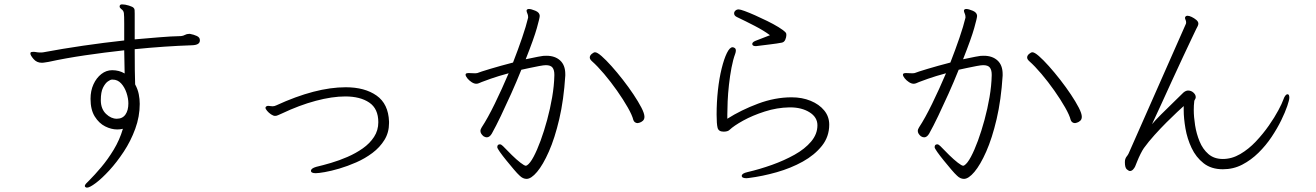

<svg xmlns="http://www.w3.org/2000/svg" viewBox="-20 -785 6020 878"><path d="M894 -600Q894 -579 858 -578Q797 -576 731 -571.5Q665 -567 596 -560Q596 -510 596.5 -464.5Q597 -419 598 -399Q610 -377 614.5 -354.5Q619 -332 619 -310Q619 -252 598.5 -196Q578 -140 546 -91.5Q514 -43 480 -6Q446 31 418 52Q390 73 378 73Q373 73 370 70Q368 68 368 66Q368 60 374.5 53.5Q381 47 388 40Q413 15 443 -20.5Q473 -56 500 -100.5Q527 -145 542 -196Q530 -193 516 -193Q489 -193 461 -207Q433 -221 413.5 -252Q394 -283 394 -333Q394 -370 407.5 -399.5Q421 -429 443.5 -446.5Q466 -464 493 -464Q525 -464 550 -449L548 -555Q457 -545 368.5 -532Q280 -519 202 -502Q194 -501 186 -499.5Q178 -498 171 -498Q148 -498 133.5 -515Q119 -532 119 -540Q119 -546 123.5 -547Q128 -548 132 -548Q139 -548 146.5 -546.5Q154 -545 164 -545Q167 -545 171 -545Q175 -545 179 -546Q264 -562 360 -576Q456 -590 548 -600V-677Q548 -713 546.5 -725Q545 -737 534 -744Q527 -750 527 -755Q527 -765 538 -765Q552 -765 569.5 -759.5Q587 -754 591 -749Q595 -745 595.5 -739.5Q596 -734 596 -723V-605Q655 -610 708.5 -614.5Q762 -619 808 -620Q818 -621 826 -625.5Q834 -630 844 -630H849Q866 -627 880 -620.5Q894 -614 894 -602ZM441 -324Q442 -286 465 -264Q488 -242 514 -242Q540 -242 553.5 -261Q567 -280 567 -312Q567 -335 558.5 -360.5Q550 -386 534 -403.5Q518 -421 495 -421H492Q485 -421 473 -412.5Q461 -404 451 -384Q441 -364 441 -327Z M1759 -222Q1759 -179 1738 -145Q1717 -111 1683 -85.5Q1649 -60 1609 -42.5Q1569 -25 1531.5 -14Q1494 -3 1465 2Q1436 7 1424 7Q1402 7 1402 -4Q1402 -15 1426 -22Q1456 -29 1493.5 -40Q1531 -51 1569 -67.5Q1607 -84 1639 -106.5Q1671 -129 1690.5 -159Q1710 -189 1710 -226Q1710 -288 1668.5 -316Q1627 -344 1559 -344Q1499 -344 1424 -324Q1349 -304 1269 -266Q1259 -262 1252 -258.5Q1245 -255 1238 -255Q1230 -255 1219.5 -262Q1209 -269 1201.5 -278Q1194 -287 1194 -292Q1194 -295 1197 -298Q1202 -301 1206 -301Q1211 -301 1215.5 -300Q1220 -299 1226 -299Q1235 -299 1243 -303Q1423 -386 1561 -386Q1648 -386 1702 -348Q1756 -310 1759 -229Z M2565 -439Q2558 -328 2537.5 -240.5Q2517 -153 2490 -92Q2463 -31 2436 1Q2409 33 2388 33Q2371 33 2356 18Q2346 9 2329.5 -10.5Q2313 -30 2295.5 -51.5Q2278 -73 2266 -90Q2254 -107 2254 -112Q2254 -125 2266 -125Q2272 -125 2280 -117Q2299 -97 2320.5 -76Q2342 -55 2360 -41Q2378 -27 2385 -27Q2386 -27 2390 -29Q2404 -38 2420 -68Q2436 -98 2452 -141.5Q2468 -185 2482 -236.5Q2496 -288 2505 -340.5Q2514 -393 2515 -440V-444Q2515 -465 2506.5 -476Q2498 -487 2476 -487Q2467 -487 2445.5 -483Q2424 -479 2401 -474Q2378 -469 2364 -466Q2342 -411 2317.5 -356.5Q2293 -302 2270.5 -255Q2248 -208 2229 -174Q2219 -157 2206 -157Q2199 -157 2191 -162Q2177 -174 2177 -186Q2177 -194 2183 -203Q2210 -244 2242.5 -310.5Q2275 -377 2306 -450Q2258 -437 2224 -425Q2190 -413 2183 -410Q2176 -407 2170 -404.5Q2164 -402 2158 -402Q2148 -402 2136.5 -409.5Q2125 -417 2117 -427Q2109 -437 2109 -444Q2109 -446 2110 -447Q2113 -451 2122 -451Q2127 -451 2134 -450.5Q2141 -450 2148 -450Q2152 -450 2155.5 -450Q2159 -450 2163 -451Q2175 -456 2221.5 -470Q2268 -484 2326 -499Q2349 -558 2367.5 -612Q2386 -666 2395 -704V-708Q2395 -716 2391.5 -723.5Q2388 -731 2388 -736Q2388 -739 2389 -740Q2392 -744 2398 -744Q2409 -744 2428 -736Q2447 -728 2448 -714V-711Q2448 -703 2435 -656.5Q2422 -610 2384 -514Q2423 -522 2440 -525.5Q2457 -529 2464 -529.5Q2471 -530 2479 -530Q2518 -530 2541.5 -508.5Q2565 -487 2565 -446ZM2927 -251Q2927 -239 2919.5 -232.5Q2912 -226 2904.5 -224Q2897 -222 2896 -222Q2889 -222 2883.5 -226Q2878 -230 2876 -237Q2871 -258 2850.5 -294Q2830 -330 2801.5 -370.5Q2773 -411 2742.5 -447Q2712 -483 2687 -505Q2677 -514 2677 -522Q2677 -531 2686 -538.5Q2695 -546 2701 -546Q2711 -546 2731 -528.5Q2751 -511 2776.5 -482.5Q2802 -454 2828.5 -420Q2855 -386 2877 -353Q2899 -320 2913 -293Q2927 -266 2927 -251Z M3501 -624Q3473 -645 3431.5 -666.5Q3390 -688 3350 -707Q3337 -713 3337 -724Q3337 -731 3343 -736.5Q3349 -742 3358 -742Q3365 -742 3385.5 -734.5Q3406 -727 3433 -715Q3460 -703 3488.5 -689Q3517 -675 3540 -661Q3563 -647 3573 -636Q3576 -633 3576 -625Q3576 -615 3571 -603.5Q3566 -592 3555 -590Q3535 -586 3501.5 -582Q3468 -578 3445 -575Q3443 -575 3441 -574.5Q3439 -574 3437 -574Q3420 -574 3420 -584Q3420 -592 3434 -598ZM3590 -294Q3533 -293 3477 -275Q3421 -257 3378.5 -233.5Q3336 -210 3316 -191Q3308 -183 3289 -183Q3266 -183 3261.5 -200.5Q3257 -218 3257 -261Q3257 -318 3263 -372.5Q3269 -427 3280 -471.5Q3291 -516 3304 -542.5Q3317 -569 3330 -569Q3333 -569 3337 -567Q3345 -564 3345 -554Q3345 -547 3342 -539Q3332 -512 3325 -475Q3318 -438 3313.5 -397.5Q3309 -357 3307.5 -321.5Q3306 -286 3306 -262V-242Q3369 -282 3446.5 -311Q3524 -340 3600 -340Q3648 -340 3687 -324Q3726 -308 3749 -280Q3772 -252 3772 -215Q3772 -160 3738.5 -118Q3705 -76 3651 -46Q3597 -16 3532 2.5Q3467 21 3404 29Q3401 29 3398.5 29.5Q3396 30 3394 30Q3372 30 3372 19Q3372 8 3398 2Q3454 -11 3510 -31Q3566 -51 3613.5 -77.5Q3661 -104 3689.5 -138Q3718 -172 3718 -212Q3718 -249 3682 -271.5Q3646 -294 3593 -294Z M4565 -439Q4558 -328 4537.5 -240.5Q4517 -153 4490 -92Q4463 -31 4436 1Q4409 33 4388 33Q4371 33 4356 18Q4346 9 4329.5 -10.5Q4313 -30 4295.5 -51.5Q4278 -73 4266 -90Q4254 -107 4254 -112Q4254 -125 4266 -125Q4272 -125 4280 -117Q4299 -97 4320.5 -76Q4342 -55 4360 -41Q4378 -27 4385 -27Q4386 -27 4390 -29Q4404 -38 4420 -68Q4436 -98 4452 -141.5Q4468 -185 4482 -236.5Q4496 -288 4505 -340.5Q4514 -393 4515 -440V-444Q4515 -465 4506.5 -476Q4498 -487 4476 -487Q4467 -487 4445.5 -483Q4424 -479 4401 -474Q4378 -469 4364 -466Q4342 -411 4317.5 -356.5Q4293 -302 4270.5 -255Q4248 -208 4229 -174Q4219 -157 4206 -157Q4199 -157 4191 -162Q4177 -174 4177 -186Q4177 -194 4183 -203Q4210 -244 4242.5 -310.5Q4275 -377 4306 -450Q4258 -437 4224 -425Q4190 -413 4183 -410Q4176 -407 4170 -404.5Q4164 -402 4158 -402Q4148 -402 4136.5 -409.5Q4125 -417 4117 -427Q4109 -437 4109 -444Q4109 -446 4110 -447Q4113 -451 4122 -451Q4127 -451 4134 -450.5Q4141 -450 4148 -450Q4152 -450 4155.5 -450Q4159 -450 4163 -451Q4175 -456 4221.5 -470Q4268 -484 4326 -499Q4349 -558 4367.5 -612Q4386 -666 4395 -704V-708Q4395 -716 4391.5 -723.5Q4388 -731 4388 -736Q4388 -739 4389 -740Q4392 -744 4398 -744Q4409 -744 4428 -736Q4447 -728 4448 -714V-711Q4448 -703 4435 -656.5Q4422 -610 4384 -514Q4423 -522 4440 -525.5Q4457 -529 4464 -529.5Q4471 -530 4479 -530Q4518 -530 4541.5 -508.5Q4565 -487 4565 -446ZM4927 -251Q4927 -239 4919.5 -232.5Q4912 -226 4904.5 -224Q4897 -222 4896 -222Q4889 -222 4883.5 -226Q4878 -230 4876 -237Q4871 -258 4850.5 -294Q4830 -330 4801.5 -370.5Q4773 -411 4742.5 -447Q4712 -483 4687 -505Q4677 -514 4677 -522Q4677 -531 4686 -538.5Q4695 -546 4701 -546Q4711 -546 4731 -528.5Q4751 -511 4776.5 -482.5Q4802 -454 4828.5 -420Q4855 -386 4877 -353Q4899 -320 4913 -293Q4927 -266 4927 -251Z M5393 -300Q5385 -293 5363.5 -273Q5342 -253 5314.5 -225.5Q5287 -198 5259.5 -167.5Q5232 -137 5211 -108Q5204 -98 5195.5 -81Q5187 -64 5180.5 -47.5Q5174 -31 5171 -24Q5168 -17 5161.5 -10Q5155 -3 5147 -3Q5142 -3 5133 -10.5Q5124 -18 5124 -43Q5124 -48 5124.5 -51.5Q5125 -55 5126 -58Q5129 -66 5133 -70.5Q5137 -75 5141 -83L5403 -676Q5404 -678 5404 -683Q5404 -689 5401.5 -694Q5399 -699 5399 -703Q5399 -707 5401 -709Q5404 -713 5410 -713Q5418 -713 5429.5 -707.5Q5441 -702 5450.5 -694Q5460 -686 5460 -677Q5460 -672 5457 -665.5Q5454 -659 5450 -652Q5446 -644 5429.5 -609Q5413 -574 5389 -523Q5365 -472 5339 -415Q5313 -358 5289 -305.5Q5265 -253 5248 -217Q5262 -234 5289 -261Q5316 -288 5345 -316Q5374 -344 5392 -362Q5403 -371 5413 -371Q5427 -371 5437.5 -361.5Q5448 -352 5448 -341Q5448 -336 5446 -333Q5444 -329 5442.5 -326.5Q5441 -324 5441 -319Q5440 -312 5439.5 -302.5Q5439 -293 5439 -282Q5439 -251 5445 -212.5Q5451 -174 5465.5 -138.5Q5480 -103 5506 -80.5Q5532 -58 5572 -58Q5613 -58 5651.5 -80.5Q5690 -103 5723 -138Q5756 -173 5782.5 -211Q5809 -249 5826 -281Q5843 -313 5848 -328Q5857 -354 5868 -354Q5876 -354 5876 -338Q5876 -328 5866.5 -300Q5857 -272 5839 -235Q5821 -198 5795 -159Q5769 -120 5735 -86.5Q5701 -53 5660.5 -32Q5620 -11 5572 -11Q5519 -11 5484 -38.5Q5449 -66 5429 -108.5Q5409 -151 5401 -197.5Q5393 -244 5393 -281Z"/></svg>

Font: Moon Stars Kai T Light
Style: Regular
Weight: 300
Designer: GuiWonder
Version: Version 1.101